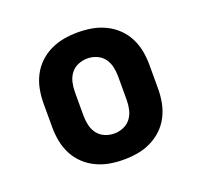

<svg xmlns="http://www.w3.org/2000/svg" viewBox="-99 -640 798 760"><g transform="rotate(-20 300.0 -260.0)"><path d="M300 8Q270 8 241 3Q212 -2 185 -15Q158 -28 136.5 -48.5Q115 -69 101.5 -95.5Q88 -122 82.5 -151Q77 -180 77 -210V-310Q77 -340 82.5 -369Q88 -398 101.5 -424.5Q115 -451 136.5 -471.5Q158 -492 185 -505Q212 -518 241 -523Q270 -528 300 -528Q330 -528 359 -523Q388 -518 415 -505Q442 -492 463.5 -471.5Q485 -451 498.5 -424.5Q512 -398 517.5 -369Q523 -340 523 -310V-210Q523 -180 517.5 -151Q512 -122 498.5 -95.5Q485 -69 463.5 -48.5Q442 -28 415 -15Q388 -2 359 3Q330 8 300 8ZM300 -102Q320 -102 339 -110Q358 -118 370 -134Q382 -150 386.5 -170Q391 -190 391 -210V-310Q391 -330 386.5 -350Q382 -370 370 -386Q358 -402 339 -410Q320 -418 300 -418Q280 -418 261 -410Q242 -402 230 -386Q218 -370 213.5 -350Q209 -330 209 -310V-210Q209 -190 213.5 -170Q218 -150 230 -134Q242 -118 261 -110Q280 -102 300 -102Z"/></g></svg>

Font: Iosevka Etoile Extrabold
Style: Regular
Weight: 800
Designer: Belleve Invis
Foundry: Belleve Invis
Version: Version 22.1.2; ttfautohint (v1.8.4)